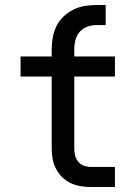

<svg xmlns="http://www.w3.org/2000/svg" viewBox="-20 -745 540 765"><path d="M341 0Q320 0 299.5 -3.5Q279 -7 260.5 -16Q242 -25 227 -40Q212 -55 202.5 -74Q193 -93 189.5 -113.5Q186 -134 186 -155V-440H62V-520H186V-550Q186 -574 190.5 -597.5Q195 -621 205.5 -642Q216 -663 233.5 -679.5Q251 -696 272 -706.5Q293 -717 316.5 -721Q340 -725 363 -725H401V-645H363Q345 -645 327.5 -638.5Q310 -632 298 -618.5Q286 -605 281 -587Q276 -569 276 -550V-520H438V-440H276V-155Q276 -141 279 -127Q282 -113 291 -101.5Q300 -90 313.5 -85Q327 -80 341 -80H438V0Z"/></svg>

Font: Iosevka SS04 Medium
Style: Regular
Weight: 500
Monospace: yes
Designer: Belleve Invis
Foundry: Belleve Invis
Version: Version 19.0.0; ttfautohint (v1.8.4)